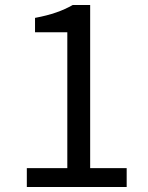

<svg xmlns="http://www.w3.org/2000/svg" viewBox="-20 -753 595 773"><path d="M88 0H490V-76H343V-733H273C233 -710 186 -693 121 -681V-623H251V-76H88Z"/></svg>

Font: Source Han Sans CN Regular
Style: Regular
Weight: 400
Designer: Ryoko NISHIZUKA (kana & ideographs); Paul D. Hunt (Latin, Greek & Cyrillic); Wenlong ZHANG (bopomofo); Sandoll Communica
Foundry: Adobe Systems Incorporated
Version: Version 1.004;PS 1.004;hotconv 1.0.82;makeotf.lib2.5.63406